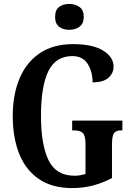

<svg xmlns="http://www.w3.org/2000/svg" viewBox="-20 -949 673 979"><path d="M348 10Q246 10 178.5 -36Q111 -82 78 -164.5Q45 -247 45 -358Q45 -466 79.5 -548.5Q114 -631 182.5 -677.5Q251 -724 352 -724Q453 -724 506 -691Q559 -658 559 -610Q559 -575 532.5 -552Q506 -529 452 -529Q452 -585 426.5 -624Q401 -663 349 -663Q264 -663 226.5 -586Q189 -509 189 -358Q189 -211 227.5 -132Q266 -53 360 -53Q389 -53 416 -62V-215Q416 -256 403 -270Q390 -284 361 -284H348V-334H604V-284H596Q571 -284 561 -269.5Q551 -255 551 -211V-41Q503 -16 453.5 -3Q404 10 348 10ZM333 -797Q302 -797 281.5 -812.5Q261 -828 261 -863Q261 -898 281.5 -913.5Q302 -929 333 -929Q363 -929 385 -913.5Q407 -898 407 -863Q407 -828 385 -812.5Q363 -797 333 -797Z"/></svg>

Font: Noto Serif Ethiopic ExtraCondensed
Style: Bold
Weight: 700
Width: 2
Designer: Monotype Design Team
Foundry: Monotype Imaging Inc.
Version: Version 2.102; ttfautohint (v1.8.4.7-5d5b)